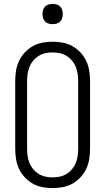

<svg xmlns="http://www.w3.org/2000/svg" viewBox="-20 -957 540 985"><path d="M250 8Q224 8 197.5 3Q171 -2 148 -15Q125 -28 106.5 -48Q88 -68 77 -92Q66 -116 62 -142.5Q58 -169 58 -195V-540Q58 -566 62 -592.5Q66 -619 77 -643Q88 -667 106.5 -687Q125 -707 148 -720Q171 -733 197.5 -738Q224 -743 250 -743Q276 -743 302.5 -738Q329 -733 352 -720Q375 -707 393.5 -687Q412 -667 423 -643Q434 -619 438 -592.5Q442 -566 442 -540V-195Q442 -169 438 -142.5Q434 -116 423 -92Q412 -68 393.5 -48Q375 -28 352 -15Q329 -2 302.5 3Q276 8 250 8ZM250 -47Q269 -47 287.5 -51Q306 -55 322 -65Q338 -75 350 -89.5Q362 -104 369 -121.5Q376 -139 378.5 -157.5Q381 -176 381 -195V-540Q381 -559 378.5 -577.5Q376 -596 369 -613.5Q362 -631 350 -645.5Q338 -660 322 -670Q306 -680 287.5 -684Q269 -688 250 -688Q231 -688 212.5 -684Q194 -680 178 -670Q162 -660 150 -645.5Q138 -631 131 -613.5Q124 -596 121.5 -577.5Q119 -559 119 -540V-195Q119 -176 121.5 -157.5Q124 -139 131 -121.5Q138 -104 150 -89.5Q162 -75 178 -65Q194 -55 212.5 -51Q231 -47 250 -47ZM250 -833Q239 -833 229 -836Q219 -839 211.5 -846.5Q204 -854 201 -864Q198 -874 198 -885Q198 -896 201 -906Q204 -916 211.5 -923.5Q219 -931 229 -934Q239 -937 250 -937Q261 -937 271 -934Q281 -931 288.5 -923.5Q296 -916 299 -906Q302 -896 302 -885Q302 -874 299 -864Q296 -854 288.5 -846.5Q281 -839 271 -836Q261 -833 250 -833Z"/></svg>

Font: Iosevka Fixed Light
Style: Regular
Weight: 300
Monospace: yes
Designer: Belleve Invis
Foundry: Belleve Invis
Version: Version 32.3.0